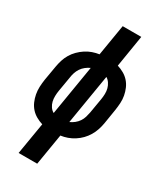

<svg xmlns="http://www.w3.org/2000/svg" viewBox="-231 -824 963 1127"><g transform="rotate(30 250.0 -260.0)"><path d="M95 215 131 0Q108 -7 87 -19Q66 -31 50.5 -48.5Q35 -66 25.5 -88Q16 -110 11.5 -134Q7 -158 8 -183Q9 -208 13 -234L30 -333Q34 -356 41 -378.5Q48 -401 60.5 -422Q73 -443 90.5 -460.5Q108 -478 128.5 -491.5Q149 -505 172 -513Q195 -521 217 -524L252 -735H378L343 -520Q366 -513 387 -501Q408 -489 423.5 -471.5Q439 -454 448.5 -432Q458 -410 462.5 -386Q467 -362 465.5 -337Q464 -312 460 -286L444 -187Q440 -164 432.5 -141.5Q425 -119 412.5 -98Q400 -77 383 -59.5Q366 -42 345 -28.5Q324 -15 301.5 -7Q279 1 256 4L221 215ZM156 -91 212 -429Q196 -422 181.5 -410.5Q167 -399 157 -384Q147 -369 141.5 -352Q136 -335 134 -319L117 -219Q114 -201 113.5 -182Q113 -163 117 -146Q121 -129 131 -114Q141 -99 156 -91ZM262 -91Q278 -98 292.5 -109.5Q307 -121 317 -136Q327 -151 332 -168Q337 -185 340 -201L357 -301Q360 -319 360.5 -338Q361 -357 356.5 -374Q352 -391 342 -406Q332 -421 318 -429Z"/></g></svg>

Font: Iosevka Term Curly Extrabold
Style: Italic
Weight: 800
Italic angle: -9°
Designer: Belleve Invis
Foundry: Belleve Invis
Version: Version 32.3.0